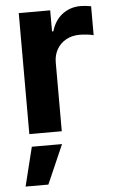

<svg xmlns="http://www.w3.org/2000/svg" viewBox="-55 -591 517 863"><g transform="rotate(-5 203.5 -159.5)"><path d="M62.4 -545.9H204.3V-450.8H210.2Q224.8 -500.3 259.9 -526.7Q295 -553.2 341.7 -553.2Q361.5 -553.2 389.1 -548.3V-417.5Q378.3 -420.8 360.2 -422.9Q342 -425 325.8 -425Q292.3 -425 265.6 -410.5Q239 -396 223.9 -369.9Q208.8 -343.9 208.8 -310.7V0H62.4ZM68.6 57.6H204.9L127.9 233.6H25.1Z"/></g></svg>

Font: Raveo Variable
Style: Regular
Weight: 400
Designer: Jakub Foglar, Rasmus Andersson (Inter)
Foundry: Jakubfoglar.com
Version: Version 1.000;Glyphs 3.2.3 (3260)